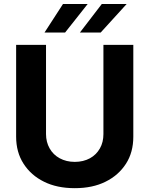

<svg xmlns="http://www.w3.org/2000/svg" viewBox="-20 -958 769 988"><path d="M512.2 -268.1V-727.1H666V-254.9Q666 -174.3 628.4 -115.7Q589.8 -55.7 522.9 -22.9Q456.5 10.3 364.7 10.3Q272.9 10.3 206.5 -22.9Q139.6 -55.7 101.1 -115.7Q63 -174.8 63 -254.9V-727.1H216.8V-268.1Q216.8 -227.1 235.4 -194.3Q253.9 -161.6 287.1 -143.6Q321.3 -125 364.7 -125Q408.7 -125 442.9 -143.6Q475.6 -161.6 494.1 -194.3Q512.2 -226.1 512.2 -268.1ZM498 -790.5H391.1L503.9 -937.5H631.8ZM314.9 -790.5H209L304.2 -937.5H431.2Z"/></svg>

Font: My Font
Style: Bold
Weight: 500
Designer: Rasmus Andersson
Foundry: rsms
Version: Version 0.001